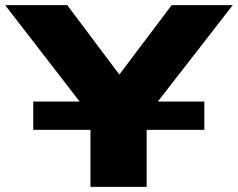

<svg xmlns="http://www.w3.org/2000/svg" viewBox="-47 -725 923 745"><path d="M304 0V-363L340 -230L-27 -705H214L418 -433H414L619 -705H856L487 -230L522 -363V0ZM82 -221V-331H746V-221Z"/></svg>

Font: Nunito Sans 7pt Expanded Black
Style: Regular
Weight: 900
Width: 7
Designer: Vernon Adams
Foundry: Vernon Adams
Version: Version 3.101;gftools[0.9.27]